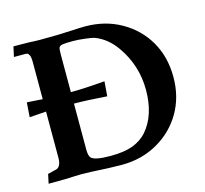

<svg xmlns="http://www.w3.org/2000/svg" viewBox="-89 -679 834 782"><g transform="rotate(-15 328.0 -288.5)"><path d="M208 -288.1V-94.2Q208 -69.8 215.3 -60.1Q229 -43.5 296.9 -43.5Q355 -43.5 391.4 -57.1Q427.7 -70.8 451.7 -97.7Q505.9 -160.2 505.9 -266.6Q505.9 -369.1 447.3 -453.1Q411.1 -505.4 358.9 -524.9Q348.6 -528.3 320.1 -531.7Q291.5 -535.2 269.5 -535.2Q235.8 -535.2 224.9 -533Q213.9 -530.8 210.9 -524.4Q208 -518.1 208 -497.6V-336.4Q263.7 -336.4 351.6 -343.8L346.7 -281.7Q259.3 -288.1 208 -288.1ZM89.8 -338.4V-494.1Q89.8 -516.6 85.2 -524.7Q80.6 -532.7 77.1 -533.7Q73.7 -534.7 68.8 -534.7H21L30.3 -577.1Q77.6 -577.1 93.8 -576.4Q109.9 -575.7 119.4 -575.2Q128.9 -574.7 141.1 -574.7Q226.6 -574.7 278.3 -578.1Q312 -580.1 333 -580.1Q417.5 -580.1 484.9 -541.7Q552.2 -503.4 589.8 -438Q627.4 -372.6 627.4 -288.6Q627.4 -204.1 589.1 -138.7Q550.8 -73.2 483.4 -34.9Q416 3.4 333 3.4Q285.2 3.4 202.1 -1.5Q179.2 -2.4 159.7 -2.4L130.4 -1.5Q107.9 0.5 23.9 0.5L32.2 -38.6L63.5 -46.4Q88.4 -49.3 89.8 -88.4V-286.1Q74.2 -285.6 19.5 -281.2L23.9 -342.8Q77.1 -338.9 89.8 -338.4Z"/></g></svg>

Font: Quaaykop
Style: Bold
Weight: 700
Designer: Tup Wanders
Foundry: Free font, DO NOT SELL
Version: Version 1.00;July 31, 2023;FontCreator 11.5.0.2430 64-bit